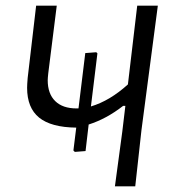

<svg xmlns="http://www.w3.org/2000/svg" viewBox="-20 -660 618 680"><path d="M539 -640 481 -199 459 0H387L413 -193L424 -285H416Q357 -239 294 -219L283 -125L245 -122L240 -127L250 -208Q161 -209 118.5 -243.5Q76 -278 76 -349Q76 -360 78 -384L108 -640H181L151 -401Q149 -383 149 -376Q149 -328 175.5 -302Q202 -276 251 -276H258L282 -472L321 -475L325 -471L302 -283Q369 -303 433 -361L466 -640Z"/></svg>

Font: Alegreya Sans SC
Style: Italic
Weight: 400
Italic angle: -7°
Designer: Juan Pablo del Peral
Foundry: Huerta Tipografica
Version: Version 2.008; ttfautohint (v1.6)